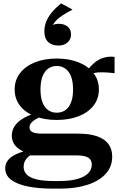

<svg xmlns="http://www.w3.org/2000/svg" viewBox="-20 -875 710 1138"><path d="M342 -855 410 -818Q379 -802 353 -785.5Q327 -769 310.5 -751Q294 -733 287 -712L279 -718Q286 -724 298 -729Q310 -734 328 -734Q361 -734 381 -717Q401 -700 401 -671Q401 -642 380.5 -623.5Q360 -605 326 -605Q288 -605 265.5 -626Q243 -647 243 -689Q243 -720 254.5 -748Q266 -776 288 -802.5Q310 -829 342 -855ZM659 -441Q620 -446 589 -446.5Q558 -447 534.5 -442Q511 -437 494 -422L484 -438Q500 -463 518.5 -483Q537 -503 558.5 -516.5Q580 -530 605 -535.5Q630 -541 659 -538ZM316 -164Q243 -164 186.5 -186Q130 -208 98.5 -248.5Q67 -289 67 -345Q67 -401 99 -442Q131 -483 187 -505.5Q243 -528 316 -528Q390 -528 446 -505.5Q502 -483 534 -442Q566 -401 566 -345Q566 -289 534 -248.5Q502 -208 446 -186Q390 -164 316 -164ZM316 -207Q345 -207 366.5 -221.5Q388 -236 400.5 -266.5Q413 -297 413 -344Q413 -392 401 -422.5Q389 -453 367 -468.5Q345 -484 316 -484Q288 -484 266 -468.5Q244 -453 232 -422.5Q220 -392 220 -344Q220 -297 232.5 -266.5Q245 -236 266.5 -221.5Q288 -207 316 -207ZM293 243Q210 243 146.5 230.5Q83 218 47 191.5Q11 165 11 122Q11 95 28 73.5Q45 52 82 36Q119 20 176 9L193 29Q166 39 150 52.5Q134 66 127 81.5Q120 97 120 114Q120 140 138 159Q156 178 196 188Q236 198 302 198H331Q395 198 438 186Q481 174 502.5 152Q524 130 524 100Q524 73 503.5 59.5Q483 46 430 46H146V34Q114 23 92.5 8Q71 -7 60.5 -27Q50 -47 50 -71Q50 -102 66.5 -127Q83 -152 113.5 -171Q144 -190 186 -203L230 -186Q206 -177 189 -166.5Q172 -156 163.5 -145Q155 -134 155 -119Q155 -100 173.5 -91.5Q192 -83 230 -83H442Q511 -83 556 -67Q601 -51 623 -21Q645 9 645 53Q645 115 604.5 157.5Q564 200 494.5 221.5Q425 243 337 243Z"/></svg>

Font: Roboto Serif 120pt Expanded SemiBold
Style: Regular
Weight: 600
Width: 7
Designer: Greg Gazdowicz
Foundry: Commercial Type
Version: Version 1.008